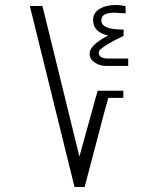

<svg xmlns="http://www.w3.org/2000/svg" viewBox="-20 -749 640 769"><path d="M99.5 -725H150L298 -122L371 -385.5H474V-357H414L397 -296.5L319 0H278.5ZM339 -533.5Q339 -551.5 357 -569Q375 -586.5 413 -607Q384.5 -612.5 368.8 -628Q353 -643.5 353 -669Q353 -698 379 -713.5Q405 -729 442.5 -729Q453.5 -729 465 -727.5Q476.5 -726 483 -724V-695.5L463.5 -696.5Q451 -698 436.5 -698Q413.5 -698 399.8 -691.2Q386 -684.5 386 -666.5Q386 -630 475 -630.5V-605Q429.5 -584 399 -564Q385 -554.5 380.2 -549.2Q375.5 -544 375.5 -537.5Q375.5 -525.5 385.8 -520Q396 -514.5 413 -514.5H493.5V-485H404.5Q379 -485 359 -498.8Q339 -512.5 339 -533.5Z"/></svg>

Font: JuliaMono Light
Style: Italic
Weight: 300
Italic angle: -9°
Monospace: yes
Designer: cormullion
Foundry: corm
Version: Version 0.054; ttfautohint (v1.8.4)